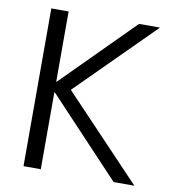

<svg xmlns="http://www.w3.org/2000/svg" viewBox="-82 -803 796 875"><g transform="rotate(10 316.5 -365.0)"><path d="M165 -730V-405H167L491 -730H588L237 -380L598 0H502L167 -356H165V0H85V-730Z"/></g></svg>

Font: Mplus 1p
Style: Regular
Weight: 400
Version: Version 1.061